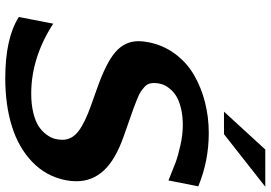

<svg xmlns="http://www.w3.org/2000/svg" viewBox="-170 -837 1033 733"><g transform="rotate(90 346.5 -470.5)"><path d="M692.9 -966.8 492.2 -809.1H406.2L550.8 -966.8ZM296.9 -542.5Q296.9 -531.2 300 -522.2Q303.2 -513.2 312.7 -504.9Q322.3 -496.6 330.6 -491Q338.9 -485.4 358.9 -477.3Q378.9 -469.2 392.1 -464.4Q405.3 -459.5 435.1 -449.2L499 -426.8Q589.8 -395 630.9 -350.3Q671.9 -305.7 671.9 -246.1Q671.9 -224.1 668 -205.1Q653.3 -130.4 598.6 -77.6Q543.9 -24.9 462.4 0.5Q380.9 25.9 278.8 25.9Q126 25.9 44.9 -25.9L70.3 -157.2Q200.2 -73.2 337.4 -73.2Q378.4 -73.2 410.4 -81.1Q442.4 -88.9 461.2 -101.1Q480 -113.3 492.4 -129.6Q504.9 -146 509.3 -161.1Q513.7 -176.3 513.7 -191.9Q513.7 -228 481.7 -252.9Q449.7 -277.8 381.8 -301.8L318.8 -324.2Q218.3 -359.4 177.7 -395.5Q137.2 -431.6 137.2 -482.4Q137.2 -499 141.1 -520Q152.3 -577.6 185.8 -622.6Q219.2 -667.5 267.1 -695.1Q314.9 -722.7 371.1 -736.8Q427.2 -751 487.8 -751Q594.7 -751 691.4 -710.9L668.9 -597.2Q623 -615.7 599.9 -624.5Q576.7 -633.3 535.4 -642.6Q494.1 -651.9 457.5 -651.9Q420.9 -651.9 391.8 -644.5Q362.8 -637.2 345.5 -626Q328.1 -614.7 316.7 -599.9Q305.2 -585 301 -570.8Q296.9 -556.6 296.9 -542.5Z"/></g></svg>

Font: Aurulent Sans
Style: BoldItalic
Weight: 700
Italic angle: -11°
Version: Version 2007.05.04